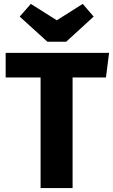

<svg xmlns="http://www.w3.org/2000/svg" viewBox="-20 -964 580 984"><path d="M523 -567H352V0H188V-567H9V-693H539ZM460 -879 319 -750H223L81 -879L138 -944L271 -860L404 -944Z"/></svg>

Font: Statis Sans
Style: Bold
Weight: 700
Designer: bBox Type GmbH
Foundry: bBox Type GmbH
Version: Version 1.000